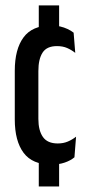

<svg xmlns="http://www.w3.org/2000/svg" viewBox="-20 -600 318 708"><path d="M198 -468H123V-580H198ZM198 87.5H123V-27.5H198ZM169.5 7Q99.5 7 67 -36.5Q34.5 -80 34.5 -159.5V-339Q34.5 -418.5 66.8 -462.2Q99 -506 168.5 -506Q186.5 -506 201.5 -502.5Q216.5 -499 229.2 -493Q242 -487 251.5 -479.5L257.5 -405Q243.5 -416 227.5 -423Q211.5 -430 190 -430Q152.5 -430 137 -406Q121.5 -382 121.5 -338V-161.5Q121.5 -119 138.2 -95Q155 -71 193 -71Q213.5 -71 230 -78Q246.5 -85 260.5 -96L254.5 -20Q240.5 -8 218.5 -0.5Q196.5 7 169.5 7Z"/></svg>

Font: Anek Latin Condensed Medium
Style: Regular
Weight: 500
Width: 3
Designer: Yesha Goshar
Foundry: Ek Type
Version: Version 1.003